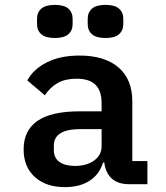

<svg xmlns="http://www.w3.org/2000/svg" viewBox="-20 -756 680 788"><path d="M408 -89H403Q388 -40 347.5 -14Q307 12 246 12Q169 12 123 -29.5Q77 -71 77 -143Q77 -299 305 -299H397V-333Q397 -383 372 -408Q347 -433 294 -433Q248 -433 217 -415.5Q186 -398 164 -365L92 -426Q117 -472 172 -500Q227 -528 307 -528Q409 -528 466 -479.5Q523 -431 523 -340V-95H585V0H510Q464 0 438.5 -23.5Q413 -47 408 -89ZM288 -75Q335 -75 366 -97Q397 -119 397 -156V-226H308Q255 -226 228 -209Q201 -192 201 -159V-139Q201 -108 224 -91.5Q247 -75 288 -75ZM132 -657V-679Q132 -705 149.5 -720.5Q167 -736 205 -736Q243 -736 260.5 -720.5Q278 -705 278 -679V-657Q278 -631 260.5 -615.5Q243 -600 205 -600Q167 -600 149.5 -615.5Q132 -631 132 -657ZM340 -679Q340 -705 357.5 -720.5Q375 -736 413 -736Q451 -736 468.5 -720.5Q486 -705 486 -679V-657Q486 -631 468.5 -615.5Q451 -600 413 -600Q375 -600 357.5 -615.5Q340 -631 340 -657Z"/></svg>

Font: Writer SemiBold
Style: Regular
Weight: 600
Monospace: yes
Designer: Mike Abbink, Paul van der Laan, Pieter van Rosmalen
Foundry: Bold Monday
Version: Version 2.001 2020